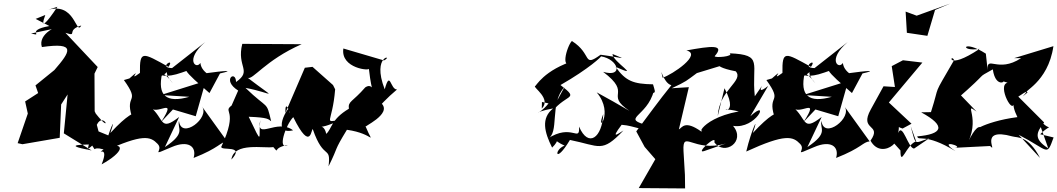

<svg xmlns="http://www.w3.org/2000/svg" viewBox="-20 -834 5930 1077"><path d="M180 -728 257 -688C115 -662 232 -628 154 -646L349 -687C306 -702 190 -643 215 -570C409 -598 376 -546 285 -441L179 -355L194 -312L121 -265L136 -197L79 -31L106 -25L315 -61L323 -248L441 -431L361 -322L338 -86L494 10C301 -26 477 -22 493 -24C529 29 486 -17 561 4C510 42 598 -30 550 88C672 21 694 -41 567 -9L660 -45L498 -111L472 4C609 -105 461 -66 540 -70L523 -134C561 -212 615 -72 517 -197L511 -210L510 -421L528 -458L347 -650C421 -626 346 -664 436 -691C404 -630 404 -836 235 -774L302 -796C240 -702 203 -665 234 -750Z M950 -220 1078 -182 1134 -380 882 -301 1042 -291C913 -254 861 -297 890 -425C847 -363 822 -320 875 -403C959 -442 877 -447 950 -366C855 -499 820 -363 1000 -427L1109 -465C952 -483 1023 -428 1155 -312L1214 -422C1299 -441 1249 -439 1126 -422C1214 -393 1110 -414 1104 -481C1081 -442 1014 -498 1131 -598L945 -452C863 -454 965 -516 925 -459C780 -539 763 -554 765 -425C686 -366 791 -469 706 -394L675 -385C770 -252 680 -309 719 -183C768 -148 790 -295 599 -88C637 -200 591 -107 562 16C782 -85 824 -69 864 -27C902 11 812 47 943 -9C1035 -49 1085 -13 1066 52C1211 -5 1215 -37 1254 -41L1112 -238C1162 -176 996 -47 984 -156C972 -112 1028 -91 905 -9L985 -178C873 -91 904 -170 821 -236C852 -175 982 -303 884 -150Z M1279 -242C1226 -202 1321 -224 1221 -10C1221 14 1357 -24 1278 61C1291 -39 1465 0 1513 -9C1551 33 1502 -5 1595 -21C1534 13 1581 -132 1625 -177C1728 32 1726 -125 1735 -108C1797 71 1837 -23 1823 99C1883 -22 1848 22 1926 -106C2083 -84 2077 -11 2032 -122C2007 -119 2184 -193 2119 -255C2034 -140 2094 -238 2207 -332C2169 -331 2169 -445 2138 -333C2062 -529 2194 -526 2134 -495L1906 -562C1889 -449 2062 -434 2049 -450C2069 -274 2080 -378 2029 -344C1957 -261 1931 -267 1937 -224C1836 -164 1843 -113 1810 -83C1794 -163 1728 -84 1892 -162C1789 -147 1844 -136 1860 -333L1848 -357L1733 -459L1690 -454L1581 -201C1578 -297 1618 -166 1602 -208C1629 -291 1480 -70 1624 -103C1533 -172 1414 -43 1440 -160C1428 -64 1459 -4 1375 -179C1486 -175 1485 -165 1501 -154C1473 -272 1487 -215 1357 -341C1510 -313 1545 -263 1369 -398C1396 -381 1467 -496 1672 -586L1339 -588C1306 -457 1397 -439 1304 -374C1303 -444 1221 -386 1316 -326Z M3020 -262 3057 -254C2994 -175 2953 -203 3083 -226C3013 -171 3034 -92 3077 -6C3166 -92 3014 -78 3147 -17C3086 5 3092 93 3177 -49C3346 -15 3355 26 3477 -102C3455 -90 3397 -42 3467 -134C3549 -128 3575 -93 3622 -129C3451 -171 3611 -174 3648 -326L3548 -306C3666 -318 3662 -295 3643 -361C3534 -363 3490 -378 3433 -459C3586 -391 3415 -488 3416 -531C3504 -494 3477 -510 3349 -527C3246 -453 3305 -530 3188 -604C3161 -579 3110 -411 3213 -498C3027 -442 2985 -346 2981 -351C2970 -343 3074 -280 3019 -225ZM3327 -316C3430 -194 3316 -76 3364 -194C3358 -64 3281 -1 3228 -124C3233 -30 3189 -147 3050 -55C3121 -83 3060 -255 3146 -345L3057 -181C3147 -318 3242 -266 3124 -357C3286 -450 3356 -518 3351 -518C3449 -502 3480 -397 3363 -431C3532 -304 3367 -309 3511 -212C3451 -247 3390 -282 3327 -316Z M3931 13C3875 33 4004 -86 3987 -36C4043 43 4166 -40 4092 -128C4222 -107 4303 -287 4189 -182L4289 -352C4188 -273 4315 -437 4214 -294C4194 -478 4266 -527 4073 -535C4099 -517 3988 -508 3989 -519C4049 -587 3969 -576 3830 -551C3921 -530 3752 -416 3697 -398C3678 -486 3697 -368 3746 -356C3676 -270 3614 -183 3549 -97L3596 -10L3656 59L3563 221L3823 223L3822 147L3814 13C3808 -111 3869 24 4052 -29ZM3914 -96C3820 -163 3806 -117 3788 -108L3844 -345L3748 -339C3834 -379 3829 -380 3889 -424L4053 -474C4034 -499 3938 -467 4107 -434C4155 -381 4013 -329 4006 -183L4044 -339C4144 -150 3956 -248 4124 -209C3883 -165 3880 -28 3962 -150Z M4554 -220 4682 -182 4738 -380 4486 -301 4646 -291C4517 -254 4465 -297 4494 -425C4451 -363 4426 -320 4479 -403C4563 -442 4481 -447 4554 -366C4459 -499 4424 -363 4604 -427L4713 -465C4556 -483 4627 -428 4759 -312L4818 -422C4903 -441 4853 -439 4730 -422C4818 -393 4714 -414 4708 -481C4685 -442 4618 -498 4735 -598L4549 -452C4467 -454 4569 -516 4529 -459C4384 -539 4367 -554 4369 -425C4290 -366 4395 -469 4310 -394L4279 -385C4374 -252 4284 -309 4323 -183C4372 -148 4394 -295 4203 -88C4241 -200 4195 -107 4166 16C4386 -85 4428 -69 4468 -27C4506 11 4416 47 4547 -9C4639 -49 4689 -13 4670 52C4815 -5 4819 -37 4858 -41L4716 -238C4766 -176 4600 -47 4588 -156C4576 -112 4632 -91 4509 -9L4589 -178C4477 -91 4508 -170 4425 -236C4456 -175 4586 -303 4488 -150Z M5031 10C5031 109 5064 -24 5119 -41L5088 -127C5120 -11 5105 -31 5192 -58L5108 -1C5075 2 5043 -150 5018 -88C5040 -186 4961 -137 5043 -113L5093 -140L4966 -259L5154 -483L5045 -496L4982 -463L5000 -346L4936 -350L4865 -221C4796 -97 4931 -142 4863 -45C4933 81 5093 -90 4952 -78ZM5060 -769 5067 -650 5182 -633 5225 -778 5310 -814 5122 -746Z M5510 -533C5378 -618 5360 -541 5475 -560C5283 -432 5311 -539 5332 -497C5205 -277 5257 -377 5202 -205L5147 -204C5293 -125 5264 -81 5125 -69C5132 -39 5165 -92 5340 14C5230 -59 5395 -10 5336 -5L5534 -15C5580 32 5463 -123 5658 -69C5689 -60 5748 -75 5814 52L5694 -78C5866 11 5850 47 5890 -63L5815 -81C5896 -162 5869 -69 5794 -190L5860 -2C5775 -56 5794 -92 5837 -147L5692 -292C5802 -368 5662 -246 5745 -316C5706 -318 5859 -366 5889 -575L5669 -508H5708C5576 -421 5514 -528 5520 -441ZM5632 -370C5569 -357 5672 -167 5667 -271C5660 -246 5668 -216 5687 -177C5487 -151 5402 -78 5490 -114C5465 -141 5436 -92 5395 -8C5492 -168 5376 -268 5458 -208L5350 -320C5350 -304 5341 -322 5346 -277C5546 -451 5444 -385 5549 -445C5566 -326 5644 -388 5591 -383Z"/></svg>

Font: Asimov Silicon
Style: Regular
Weight: 400
Designer: Google
Version: Version 2.000980; 2014